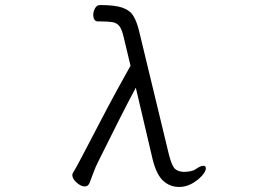

<svg xmlns="http://www.w3.org/2000/svg" viewBox="-20 -734 1040 762"><path d="M712 -52Q723 -52 736 -54.5Q749 -57 757 -63Q776 -76 787 -76Q797 -76 797 -66Q797 -54 781.5 -36.5Q766 -19 742 -5.5Q718 8 691 8Q654 8 627 -17Q600 -42 585 -105L519 -386Q490 -332 453 -259Q416 -186 372 -97Q359 -72 350.5 -48Q342 -24 335 -7Q329 6 317 6Q301 6 284 -9.5Q267 -25 267 -39Q267 -43 269 -47Q280 -65 291.5 -86.5Q303 -108 316 -133Q348 -194 380 -255.5Q412 -317 442.5 -373Q473 -429 498 -473L471 -586Q464 -617 454 -630Q444 -643 427 -646Q410 -649 380 -649H369Q359 -649 354.5 -656.5Q350 -664 350 -674Q350 -688 357 -701Q364 -714 377 -714Q436 -714 466 -703.5Q496 -693 509.5 -670.5Q523 -648 532 -611L650 -122Q660 -83 670.5 -68.5Q681 -54 706 -52Z"/></svg>

Font: Moon Stars Kai HW
Style: Regular
Weight: 400
Designer: GuiWonder
Version: Version 1.101